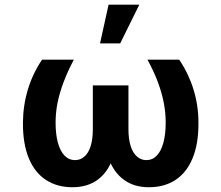

<svg xmlns="http://www.w3.org/2000/svg" viewBox="-20 -783 937 813"><path d="M215.4 -263.8Q215.4 -214.9 225 -179.2Q234.6 -143.6 253.2 -124.3Q271.7 -105 297.2 -105Q320.3 -105 337.5 -120Q354.7 -135 363.9 -164.4Q373.1 -193.7 373.1 -235.1V-421.4H478.2V-249.4Q478.2 -169.7 457.1 -111.5Q436 -53.2 393.2 -21.7Q350.4 9.8 286.5 9.8Q221.8 9.8 174.4 -21.2Q127 -52.2 101.8 -113.3Q76.6 -174.5 77.1 -263.5Q77.7 -336.8 98.2 -404.5Q118.8 -472.2 158.1 -530.3H292.6Q265.4 -478.5 248.3 -432.7Q231.3 -386.8 223.4 -346.1Q215.4 -305.3 215.4 -263.8ZM820.3 -263.5Q820.9 -174.5 795.6 -113.3Q770.4 -52.2 723.3 -21.2Q676.2 9.8 610.5 9.8Q547.6 9.8 504.6 -21.7Q461.6 -53.2 440.2 -111.5Q418.8 -169.7 418.8 -249.4V-421.4H523.9V-235.1Q523.9 -194.2 533.3 -164.6Q542.7 -135 560.2 -120Q577.7 -105 599.8 -105Q625.7 -105 644.1 -124.3Q662.4 -143.6 672 -179.2Q681.6 -214.9 681.6 -263.8Q681.6 -305.3 673.8 -346.3Q666.1 -387.3 649.4 -432.9Q632.6 -478.5 604.4 -530.3H738.9Q778.2 -472.2 799.3 -404.3Q820.3 -336.4 820.3 -263.5ZM439.7 -763.1H569.8L488.9 -599.2H403.6Z"/></svg>

Font: Pretendard JP Variable
Style: Regular
Weight: 400
Designer: Base glyphs from Inter by Rasmus Andersson; Hangul glyphs from Noto Sans CJK(Source Han Sans) by Jang Soo-young and Kang
Foundry: Kil Hyung-jin
Version: Version 1.307;Glyphs 3.2 (3192)